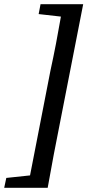

<svg xmlns="http://www.w3.org/2000/svg" viewBox="-80 -735 438 914"><path d="M316 -715 207 -158Q191 -79 176 0.5Q161 80 147 159H-60L-50 112L63 100L160 -398Q174 -462 186.5 -527Q199 -592 210 -656L104 -668L113 -715Z"/></svg>

Font: Source Serif 4 Semibold
Style: Italic
Weight: 600
Italic angle: -12°
Designer: Frank Grießhammer
Foundry: Adobe
Version: Version 4.005;hotconv 1.1.0;makeotfexe 2.6.0